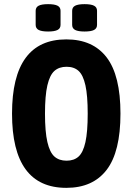

<svg xmlns="http://www.w3.org/2000/svg" viewBox="-20 -898 639 926"><path d="M38 -350Q38 -708 300 -708Q428 -708 494.5 -621Q561 -534 561 -350Q561 -166 494.5 -79Q428 8 300 8Q38 8 38 -350ZM403 -350Q403 -437 392 -486.5Q381 -536 359 -556Q337 -576 301 -576Q265 -576 242.5 -556Q220 -536 208.5 -486.5Q197 -437 197 -350Q197 -263 208.5 -213Q220 -163 242.5 -143Q265 -123 301 -123Q337 -123 359 -143Q381 -163 392 -212.5Q403 -262 403 -350ZM152 -778V-846Q152 -863 166.5 -870.5Q181 -878 212 -878Q243 -878 257.5 -870.5Q272 -863 272 -846V-778Q272 -761 257.5 -753.5Q243 -746 212 -746Q181 -746 166.5 -753.5Q152 -761 152 -778ZM328 -778V-846Q328 -863 342.5 -870.5Q357 -878 388 -878Q419 -878 433.5 -870.5Q448 -863 448 -846V-778Q448 -761 433.5 -753.5Q419 -746 388 -746Q357 -746 342.5 -753.5Q328 -761 328 -778Z"/></svg>

Font: Asap Condensed
Style: Bold
Weight: 700
Designer: Pablo Cosgaya
Foundry: Omnibus-Type
Version: Version 1.010; ttfautohint (v1.8)